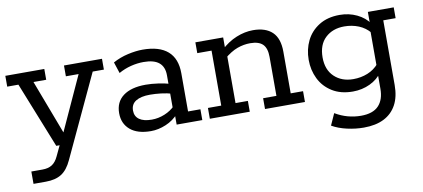

<svg xmlns="http://www.w3.org/2000/svg" viewBox="-59 -603 2157 980"><g transform="rotate(-10 1020.0 -113.0)"><path d="M112 171H48V107H106Q136 107 155.5 94.5Q175 82 188 54L223 -20L243 0H196L60 -341H2V-397H204V-341H138L249 -48L237 -46L372 -341H306V-397H503V-341H445L247 83Q225 131 193.5 151Q162 171 112 171Z M686 10Q616 10 578.5 -22Q541 -54 541 -108Q541 -166 582.5 -197Q624 -228 699 -228Q730 -228 764 -223Q798 -218 831 -209L815 -199V-257Q815 -300 789 -322Q763 -344 709 -344Q676 -344 642.5 -335.5Q609 -327 579 -310L560 -368Q596 -388 638 -397.5Q680 -407 715 -407Q801 -407 845 -368.5Q889 -330 889 -254V-56H953V0H820V-63L831 -55Q803 -23 763.5 -6.5Q724 10 686 10ZM700 -47Q734 -47 767 -60.5Q800 -74 823 -98L815 -74V-179L831 -158Q799 -167 769 -170.5Q739 -174 712 -174Q665 -174 639 -158Q613 -142 613 -109Q613 -79 635.5 -63Q658 -47 700 -47Z M992 0V-56H1061V-341H987V-397H1131V-339L1118 -335Q1156 -371 1200 -389Q1244 -407 1287 -407Q1352 -407 1386.5 -374Q1421 -341 1421 -272V-56H1485V0H1278V-56H1347V-258Q1347 -303 1326.5 -323.5Q1306 -344 1261 -344Q1228 -344 1194.5 -332Q1161 -320 1122 -287L1135 -315V-56H1199V0Z M1759 181Q1716 181 1672 171Q1628 161 1595 142L1622 82Q1654 101 1687.5 110Q1721 119 1755 119Q1817 119 1846.5 88Q1876 57 1876 0V-73L1890 -84Q1866 -49 1825 -29.5Q1784 -10 1736 -10Q1673 -10 1629 -37.5Q1585 -65 1563 -110Q1541 -155 1541 -208Q1541 -262 1563 -307Q1585 -352 1629 -379.5Q1673 -407 1736 -407Q1784 -407 1825 -387.5Q1866 -368 1890 -333L1881 -331V-397H2015V-341H1951V-6Q1951 55 1928.5 96.5Q1906 138 1863.5 159.5Q1821 181 1759 181ZM1749 -72Q1789 -72 1823.5 -86Q1858 -100 1882 -128L1877 -99V-315L1882 -288Q1858 -317 1823.5 -331Q1789 -345 1749 -345Q1689 -345 1651 -309.5Q1613 -274 1613 -208Q1613 -144 1651 -108Q1689 -72 1749 -72Z"/></g></svg>

Font: Rokkitt
Style: Regular
Weight: 400
Designer: Vernon Adams
Foundry: Vernon Adams
Version: Version 3.103